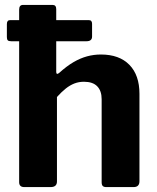

<svg xmlns="http://www.w3.org/2000/svg" viewBox="-20 -762 639 782"><path d="M355 -613Q355 -594 332 -594H26Q15 -594 11.5 -598Q8 -602 8 -611V-664Q8 -680 21 -680H342Q355 -680 355 -665ZM79 0Q58 0 58 -20V-723Q58 -742 74 -742H194Q209 -742 209 -725V-469Q209 -463 212 -461.5Q215 -460 221 -465Q252 -493 279.5 -509Q307 -525 334.5 -532.5Q362 -540 391 -540Q466 -540 507 -498Q548 -456 548 -380V-24Q548 0 524 0H413Q403 0 398.5 -4.5Q394 -9 394 -20V-358Q394 -392 376 -410.5Q358 -429 322 -429Q301 -429 283 -422Q265 -415 248 -401.5Q231 -388 212 -367V-23Q212 0 186 0H79Z"/></svg>

Font: Libre Franklin
Style: Bold
Weight: 700
Designer: Pablo Impallari, Rodrigo Fuenzalida, Nhung Nguyen
Foundry: Impallari Type
Version: Version 3.000